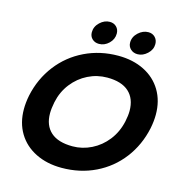

<svg xmlns="http://www.w3.org/2000/svg" viewBox="-128 -1009 1068 1138"><g transform="rotate(15 405.5 -440.0)"><path d="M318 -808Q318 -843 345.5 -869Q373 -895 406 -895Q431 -895 447 -879Q463 -863 463 -838Q463 -803 436.5 -777.5Q410 -752 376 -752Q351 -752 334.5 -767.5Q318 -783 318 -808ZM553 -808Q553 -843 581 -869Q609 -895 643 -895Q668 -895 684 -878.5Q700 -862 700 -837Q700 -803 672.5 -777.5Q645 -752 613 -752Q587 -752 570 -768Q553 -784 553 -808ZM47 -264Q47 -304 56 -349Q79 -457 143 -540Q207 -623 301.5 -668.5Q396 -714 507 -714Q597 -714 666 -679.5Q735 -645 773 -581.5Q811 -518 811 -434Q811 -394 802 -349Q779 -241 716 -158.5Q653 -76 559 -30.5Q465 15 352 15Q262 15 192.5 -19.5Q123 -54 85 -117Q47 -180 47 -264ZM647 -349Q655 -387 655 -415Q655 -490 610 -531Q565 -572 477 -572Q415 -572 359.5 -544.5Q304 -517 264.5 -466.5Q225 -416 211 -349Q203 -309 203 -280Q203 -206 248 -165.5Q293 -125 382 -125Q442 -125 497.5 -152.5Q553 -180 592.5 -230.5Q632 -281 647 -349Z"/></g></svg>

Font: Prompt SemiBold
Style: Italic
Weight: 600
Italic angle: -12°
Designer: Katatrad Team
Foundry: CadsonDemak
Version: Version 1.001